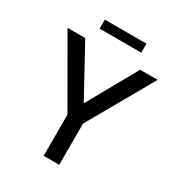

<svg xmlns="http://www.w3.org/2000/svg" viewBox="-197 -966 1004 1090"><g transform="rotate(30 305.0 -421.5)"><path d="M255 -270 9 -697H125L303 -372L485 -697H600L357 -270V0H255ZM169 -843H442V-784H169Z"/></g></svg>

Font: Hanken Grotesk Medium
Style: Regular
Weight: 500
Designer: Alfredo Marco Pradil
Foundry: Hanken Design Co.
Version: Version 3.014